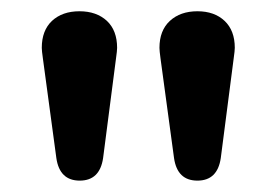

<svg xmlns="http://www.w3.org/2000/svg" viewBox="-20 -730 491 341"><path d="M54.2 -645Q54.2 -675.8 72.3 -692.9Q90.8 -710 121.1 -710Q151.4 -710 169.9 -692.9Q188 -675.8 188 -645Q188 -640.1 186 -626L163.1 -449.2Q157.2 -409.2 121.6 -409.2Q85.9 -409.2 80.1 -449.2L56.2 -626Q54.2 -640.1 54.2 -645ZM263.2 -645Q263.2 -675.8 281.7 -692.9Q300.3 -710 330.6 -710Q360.8 -710 378.9 -692.9Q397 -675.8 397 -645Q397 -640.1 395 -626L372.1 -449.2Q366.2 -409.2 330.6 -409.2Q294.9 -409.2 289.1 -449.2L265.1 -626Q263.2 -640.1 263.2 -645Z"/></svg>

Font: Nunito-Bold
Style: Bold
Weight: 700
Designer: Vernon Adams
Foundry: newtypography
Version: Version 3.000